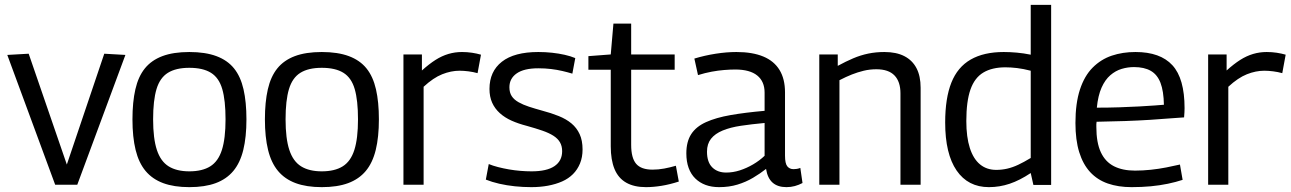

<svg xmlns="http://www.w3.org/2000/svg" viewBox="-20 -760 5313 790"><path d="M207 0 10 -534 98 -539 255 -83 409 -539 496 -534 298 0Z M525 -269Q525 -340 537 -392.5Q549 -445 576 -478.5Q603 -512 648 -529Q693 -546 759 -546Q825 -546 870.5 -529Q916 -512 943 -478.5Q970 -445 982 -392.5Q994 -340 994 -269Q994 -196 981 -143Q968 -90 940 -56.5Q912 -23 867.5 -6.5Q823 10 759 10Q696 10 651.5 -6.5Q607 -23 579 -56.5Q551 -90 538 -143Q525 -196 525 -269ZM610 -269Q610 -190 625.5 -143Q641 -96 674 -75.5Q707 -55 759 -55Q812 -55 845 -75.5Q878 -96 893 -143Q908 -190 908 -269Q908 -347 894.5 -393.5Q881 -440 848 -460.5Q815 -481 759 -481Q704 -481 671 -460.5Q638 -440 624 -393.5Q610 -347 610 -269Z M1070 -269Q1070 -340 1082 -392.5Q1094 -445 1121 -478.5Q1148 -512 1193 -529Q1238 -546 1304 -546Q1370 -546 1415.5 -529Q1461 -512 1488 -478.5Q1515 -445 1527 -392.5Q1539 -340 1539 -269Q1539 -196 1526 -143Q1513 -90 1485 -56.5Q1457 -23 1412.5 -6.5Q1368 10 1304 10Q1241 10 1196.5 -6.5Q1152 -23 1124 -56.5Q1096 -90 1083 -143Q1070 -196 1070 -269ZM1155 -269Q1155 -190 1170.5 -143Q1186 -96 1219 -75.5Q1252 -55 1304 -55Q1357 -55 1390 -75.5Q1423 -96 1438 -143Q1453 -190 1453 -269Q1453 -347 1439.5 -393.5Q1426 -440 1393 -460.5Q1360 -481 1304 -481Q1249 -481 1216 -460.5Q1183 -440 1169 -393.5Q1155 -347 1155 -269Z M1716 -536V-470Q1746 -497 1772 -513.5Q1798 -530 1825 -538Q1852 -546 1881 -546Q1902 -546 1922 -543Q1942 -540 1959 -535L1945 -459Q1927 -464 1907.5 -466.5Q1888 -469 1871 -469Q1836 -469 1799.5 -454.5Q1763 -440 1723 -403V0H1640V-536Z M1979 -21 1991 -85Q2008 -78 2029.5 -72.5Q2051 -67 2074 -63Q2097 -59 2121 -57Q2145 -55 2167 -55Q2230 -55 2261.5 -76.5Q2293 -98 2293 -138Q2293 -159 2284 -174.5Q2275 -190 2257 -201.5Q2239 -213 2211.5 -222.5Q2184 -232 2148 -242Q2113 -251 2085 -263.5Q2057 -276 2036.5 -294.5Q2016 -313 2005 -337.5Q1994 -362 1994 -394Q1994 -466 2045 -506Q2096 -546 2195 -546Q2224 -546 2251.5 -543Q2279 -540 2303.5 -534.5Q2328 -529 2347 -521L2335 -457Q2315 -463 2293.5 -468Q2272 -473 2247.5 -476Q2223 -479 2195 -479Q2136 -479 2106 -458Q2076 -437 2076 -401Q2076 -379 2085.5 -364.5Q2095 -350 2113.5 -339.5Q2132 -329 2156.5 -321Q2181 -313 2210 -305Q2248 -295 2279 -282.5Q2310 -270 2331.5 -252Q2353 -234 2365 -208Q2377 -182 2377 -145Q2377 -113 2366.5 -87.5Q2356 -62 2337.5 -43.5Q2319 -25 2293 -13.5Q2267 -2 2235 4Q2203 10 2166 10Q2132 10 2098.5 6.5Q2065 3 2034.5 -4Q2004 -11 1979 -21Z M2638 10Q2589 10 2556.5 -8.5Q2524 -27 2508.5 -64.5Q2493 -102 2493 -158V-473H2401V-529L2493 -536L2504 -663H2577V-536H2756V-473H2577V-164Q2577 -110 2597.5 -86Q2618 -62 2665 -62Q2689 -62 2713 -66.5Q2737 -71 2761 -78L2773 -13Q2736 -1 2702 4.5Q2668 10 2638 10Z M2804 -129Q2804 -177 2824 -208Q2844 -239 2885 -257.5Q2926 -276 2986 -286.5Q3046 -297 3126 -304V-379Q3126 -425 3095.5 -449.5Q3065 -474 3005 -474Q2985 -474 2960 -472Q2935 -470 2908 -465Q2881 -460 2852 -451L2837 -519Q2880 -532 2925 -539Q2970 -546 3010 -546Q3076 -546 3120.5 -527.5Q3165 -509 3187.5 -472Q3210 -435 3210 -380V-120Q3210 -87 3219.5 -75.5Q3229 -64 3245 -64Q3251 -64 3258 -65Q3265 -66 3273 -69L3282 -7Q3267 1 3250.5 5.5Q3234 10 3216 10Q3180 10 3159 -8.5Q3138 -27 3132 -65Q3108 -46 3078.5 -28.5Q3049 -11 3014.5 -0.5Q2980 10 2939 10Q2908 10 2883.5 1Q2859 -8 2841 -25.5Q2823 -43 2813.5 -69Q2804 -95 2804 -129ZM2889 -136Q2889 -93 2910.5 -71.5Q2932 -50 2968 -50Q2996 -50 3024 -59Q3052 -68 3078.5 -83.5Q3105 -99 3126 -119V-254Q3072 -249 3028.5 -242.5Q2985 -236 2953.5 -223Q2922 -210 2905.5 -189Q2889 -168 2889 -136Z M3351 0V-536H3427V-489Q3460 -507 3490.5 -520Q3521 -533 3552.5 -539.5Q3584 -546 3619 -546Q3668 -546 3701 -529Q3734 -512 3751 -479.5Q3768 -447 3768 -399V0H3685V-376Q3685 -424 3660.5 -449.5Q3636 -475 3586 -475Q3559 -475 3534 -469Q3509 -463 3485 -453.5Q3461 -444 3434 -430V0Z M4232 1 4221 -48Q4176 -18 4134.5 -4Q4093 10 4049 10Q3963 10 3916 -58.5Q3869 -127 3869 -256Q3869 -356 3894.5 -420Q3920 -484 3974 -515Q4028 -546 4110 -546Q4135 -546 4163.5 -543.5Q4192 -541 4221 -535V-740H4305V1ZM4221 -110V-469Q4190 -477 4164.5 -480Q4139 -483 4117 -483Q4062 -483 4026 -461.5Q3990 -440 3973 -391.5Q3956 -343 3956 -262Q3956 -196 3970.5 -151Q3985 -106 4012.5 -83.5Q4040 -61 4079 -61Q4102 -61 4124 -66Q4146 -71 4169.5 -82Q4193 -93 4221 -110Z M4636 10Q4581 10 4538 -5Q4495 -20 4465.5 -52Q4436 -84 4420.5 -134Q4405 -184 4405 -254Q4405 -335 4423.5 -391.5Q4442 -448 4476 -482Q4510 -516 4554.5 -531Q4599 -546 4652 -546Q4754 -546 4804 -491.5Q4854 -437 4854 -315Q4854 -309 4853.5 -298Q4853 -287 4852 -277Q4831 -276 4795.5 -273Q4760 -270 4713 -267Q4666 -264 4610 -262Q4554 -260 4492 -259Q4491 -254 4491 -249Q4491 -244 4491 -238Q4491 -173 4509.5 -133.5Q4528 -94 4563.5 -76Q4599 -58 4650 -58Q4682 -58 4715 -61.5Q4748 -65 4778.5 -71Q4809 -77 4835 -83L4846 -20Q4819 -11 4785.5 -4Q4752 3 4715 6.5Q4678 10 4636 10ZM4493 -317Q4541 -317 4585.5 -318.5Q4630 -320 4667.5 -322Q4705 -324 4731 -326Q4757 -328 4769 -329Q4768 -385 4755 -419Q4742 -453 4715 -468.5Q4688 -484 4646 -484Q4620 -484 4595 -476.5Q4570 -469 4548.5 -450.5Q4527 -432 4512.5 -399.5Q4498 -367 4493 -317Z M5027 -536V-470Q5057 -497 5083 -513.5Q5109 -530 5136 -538Q5163 -546 5192 -546Q5213 -546 5233 -543Q5253 -540 5270 -535L5256 -459Q5238 -464 5218.5 -466.5Q5199 -469 5182 -469Q5147 -469 5110.5 -454.5Q5074 -440 5034 -403V0H4951V-536Z"/></svg>

Font: Georama ExtraCondensed Thin
Style: Regular
Weight: 400
Version: Version 1.001